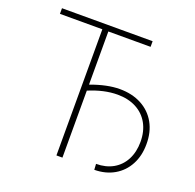

<svg xmlns="http://www.w3.org/2000/svg" viewBox="-125 -836 981 968"><g transform="rotate(20 365.5 -352.0)"><path d="M533.2 -676.8H306.6V-391.6Q393.6 -423.8 460.9 -423.8Q527.3 -423.8 577.4 -397.2Q627.4 -370.6 654.8 -321.8Q682.1 -272.9 681.6 -208Q681.6 -146 656.2 -98.4Q630.9 -50.8 585 -24.2Q539.1 2.4 478.5 2.9L476.6 -28.3Q528.8 -28.3 567.9 -50.5Q606.9 -72.8 628.2 -113.8Q649.4 -154.8 649.4 -209Q649.4 -265.1 626.2 -306.9Q603 -348.6 560.3 -371.1Q517.6 -393.6 460 -393.6Q388.2 -393.6 306.6 -359.4V0H274.4V-676.8H46.9V-707H533.2Z"/></g></svg>

Font: Pretendard GOV Thin
Style: Regular
Weight: 100
Designer: Base glyphs from Inter by Rasmus Andersson; Hangeul glyphs from Noto Sans CJK(Source Han Sans) by Jang Soo-young and Kan
Foundry: Kil Hyung-jin
Version: Version 1.309